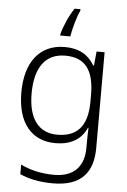

<svg xmlns="http://www.w3.org/2000/svg" viewBox="-64 -811 728 1097"><g transform="rotate(5 299.5 -262.5)"><path d="M352 -756V-765H319C287 -719 261 -656 250 -612V-605H308C314 -648 336 -724 352 -756ZM283 -542C137 -542 57 -434 57 -262C57 -87 139 10 276 10C362 10 424 -25 454 -94H457C456 -69 455 -39 455 -11V20C455 125 401 191 284 191C208 191 142 174 92 149V204C142 226 202 240 282 240C444 240 511 157 511 17V-532H465L457 -451H453C419 -508 366 -542 283 -542ZM289 -493C410 -493 455 -416 455 -281V-246C455 -127 415 -39 283 -39C175 -39 116 -117 116 -261C116 -408 174 -493 289 -493Z"/></g></svg>

Font: Noto Sans Kannada Light
Style: Regular
Weight: 300
Designer: Jelle Bosma - Monotype Design Team
Foundry: Monotype Imaging Inc.
Version: Version 2.005